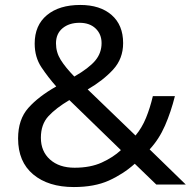

<svg xmlns="http://www.w3.org/2000/svg" viewBox="-20 -745 772 775"><path d="M304 -725Q384 -725 430.5 -684.5Q477 -644 477 -571Q477 -508 436.5 -464Q396 -420 334 -384L527 -198Q553 -229 569.5 -269.5Q586 -310 597 -357H686Q670 -293 646 -238Q622 -183 584 -142L730 0H611L524 -84Q477 -42 419 -16Q361 10 278 10Q175 10 114 -41Q53 -92 53 -186Q53 -263 94.5 -309.5Q136 -356 207 -396Q175 -432 147.5 -473Q120 -514 120 -569Q120 -643 169.5 -684Q219 -725 304 -725ZM301 -653Q259 -653 232.5 -631Q206 -609 206 -570Q206 -534 225 -503.5Q244 -473 280 -436Q339 -470 364.5 -500.5Q390 -531 390 -571Q390 -607 366 -630Q342 -653 301 -653ZM260 -341Q206 -309 175.5 -276Q145 -243 145 -189Q145 -134 182 -101Q219 -68 281 -68Q345 -68 391 -89Q437 -110 468 -139Z"/></svg>

Font: Noto Sans Kaithi
Style: Regular
Weight: 400
Designer: Monotype Design Team
Foundry: Monotype Imaging Inc.
Version: Version 2.005; ttfautohint (v1.8.4.7-5d5b)